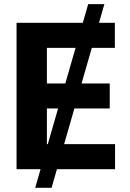

<svg xmlns="http://www.w3.org/2000/svg" viewBox="-20 -817 628 927"><path d="M229 89.8H149.9L405.8 -796.9H483.9ZM59.9 -707H534.5V-585.8H206.4V-414.1H509.8V-293.3H206.4V-121.2H535.5V0H59.9Z"/></svg>

Font: Pretendard GOV Variable
Style: Regular
Weight: 400
Designer: Base glyphs from Inter by Rasmus Andersson; Hangul glyphs from Noto Sans CJK(Source Han Sans) by Jang Soo-young and Kang
Foundry: Kil Hyung-jin
Version: Version 1.307;Glyphs 3.2 (3192)